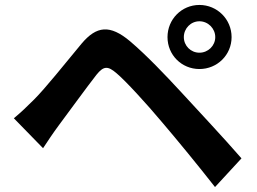

<svg xmlns="http://www.w3.org/2000/svg" viewBox="-20 -762 1040 776"><path d="M723 -612C723 -647 751 -676 786 -676C821 -676 850 -647 850 -612C850 -577 821 -549 786 -549C751 -549 723 -577 723 -612ZM657 -612C657 -540 714 -483 786 -483C858 -483 916 -540 916 -612C916 -684 858 -742 786 -742C714 -742 657 -684 657 -612ZM36 -284 154 -163C171 -189 195 -225 218 -256C259 -311 331 -410 370 -460C399 -496 416 -496 451 -466C488 -435 573 -342 635 -268C694 -199 785 -88 849 -6L956 -122C884 -205 777 -319 710 -392C648 -459 573 -538 506 -595C424 -664 370 -657 310 -586C242 -504 164 -406 118 -360C88 -330 66 -309 36 -284Z"/></svg>

Font: Source Han Sans SC Bold
Style: Regular
Weight: 700
Designer: Ryoko NISHIZUKA (kana & ideographs); Paul D. Hunt (Latin, Greek & Cyrillic); Wenlong ZHANG (bopomofo); Sandoll Communica
Foundry: Adobe Systems Incorporated
Version: Version 1.001;PS 1.001;hotconv 1.0.78;makeotf.lib2.5.61930